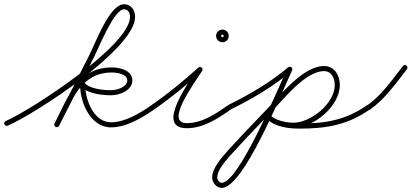

<svg xmlns="http://www.w3.org/2000/svg" viewBox="-25 -584 1949 909"><path d="M-4 4.8C-1.4 10.8 5.7 13.6 11.8 11C143.1 -45.8 614.6 -352.8 614.6 -504C614.6 -535.1 596.1 -564 562.5 -564C493.3 -564 428.9 -383.6 396.5 -320.5C396.5 -320.5 396.5 -320.5 396.5 -320.5C396.5 -320.4 396.5 -320.4 396.5 -320.4C342.1 -213.4 287.7 -106.4 233.3 0.6C230.3 6.5 232.7 13.7 238.6 16.7C244.5 19.7 251.7 17.3 254.7 11.4C254.7 11.4 254.7 11.4 254.7 11.4C309.1 -95.6 363.5 -202.6 417.9 -309.6C417.9 -309.6 417.9 -309.6 417.9 -309.5C417.9 -309.5 417.9 -309.5 417.9 -309.5C444.8 -362.1 514.6 -540 562.5 -540C582.5 -540 590.6 -521.5 590.6 -504C590.6 -368 122.7 -63.2 2.2 -11C-3.8 -8.4 -6.6 -1.3 -4 4.8ZM238.5 16.7C244.4 19.7 251.6 17.4 254.7 11.5C313.6 -102.6 353.8 -240.8 505 -240.8C527 -240.8 577.6 -233.9 577.6 -203.6C577.6 -170.8 526.8 -157 501.3 -157C465.6 -157 400.1 -162.4 375.1 -191.8C371.7 -195.8 366.5 -196.4 362 -194.8C357.6 -193.2 354 -189.2 354 -184C354 -100.1 402.3 19 501 19C573.3 19 650 -27.3 706.9 -67.2C712.3 -71 713.6 -78.5 709.8 -83.9C706 -89.3 698.5 -90.6 693.1 -86.8C640.7 -50.1 567.8 -5 501 -5C417.1 -5 378 -114.3 378 -184C378 -189.2 371 -189.3 364.9 -187C358.8 -184.8 353.5 -180.2 356.9 -176.2C387.3 -140.4 457.4 -133 501.3 -133C541.3 -133 601.6 -155.5 601.6 -203.6C601.6 -250.8 542.3 -264.8 505 -264.8C341.1 -264.8 297.2 -123.2 233.3 0.5C230.3 6.4 232.6 13.6 238.5 16.7Z M690.1 -70.2C693.9 -64.7 701.4 -63.4 706.8 -67.1C784.3 -120.6 860.1 -183.1 930 -246.1C935.1 -250.7 932.4 -257.4 927.4 -261.5C922.5 -265.6 915.4 -267.1 911.8 -261.3C875.3 -202 705.9 23 859 23C938.6 23 1007.2 -23 1069.9 -67.2C1075.3 -71 1076.6 -78.5 1072.8 -83.9C1069 -89.3 1061.5 -90.6 1056.1 -86.8C997.9 -45.9 933 -1 859 -1C751.1 -1 902.3 -200.1 932.2 -248.7C935.8 -254.6 933.8 -260.7 929.6 -264.1C925.4 -267.6 919.1 -268.5 914 -263.9C844.8 -201.6 769.9 -139.8 693.2 -86.9C687.7 -83.1 686.4 -75.6 690.1 -70.2ZM1034 -414C1034 -410.6 1031.4 -408 1028 -408C1024.6 -408 1022 -410.6 1022 -414C1022 -417.4 1024.6 -420 1028 -420C1031.4 -420 1034 -417.4 1034 -414ZM998 -414C998 -397.5 1011.5 -384 1028 -384C1044.5 -384 1058 -397.5 1058 -414C1058 -430.5 1044.5 -444 1028 -444C1011.5 -444 998 -430.5 998 -414Z M1052.2 -71.7C1055.2 -65.7 1062.4 -63.3 1068.3 -66.2C1171.1 -117.2 1266.5 -173.1 1354.7 -246.8C1359.8 -251 1360.5 -258.6 1356.2 -263.7C1352 -268.8 1344.4 -269.5 1339.3 -265.2C1252.5 -192.7 1158.7 -137.8 1057.7 -87.8C1051.7 -84.8 1049.3 -77.6 1052.2 -71.7ZM1352.1 -266.9C1346.1 -269.7 1338.9 -267.1 1336.1 -261.1C1287.9 -157.7 1105.1 281.5 1024.8 281.5C1012.7 281.5 1003.5 267.2 1003.5 256.3C1003.5 216.4 1055.2 163.5 1079.9 136C1155.8 51.8 1236.7 -27.9 1312.9 -111.9C1355.7 -159.1 1438.8 -247.4 1508.9 -247.4C1545 -247.4 1559.9 -213.3 1559.9 -181.7C1559.9 -93.6 1446.3 -3 1363.5 -3C1331.5 -3 1276.7 -13.8 1253.9 -39.1C1249.5 -44 1241.9 -44.3 1236.9 -39.9C1232 -35.5 1231.7 -27.9 1236.1 -22.9C1263.8 7.7 1324.3 21 1363.5 21C1459.5 21 1583.9 -80.2 1583.9 -181.7C1583.9 -226.9 1558.9 -271.4 1508.9 -271.4C1430.1 -271.4 1343.7 -181.6 1295.1 -128.1C1218.9 -44 1138 35.7 1062.1 120C1032.1 153.3 979.5 208.2 979.5 256.3C979.5 280.4 999.4 305.5 1024.8 305.5C1127.5 305.5 1305 -137.6 1357.9 -250.9C1360.7 -256.9 1358.1 -264.1 1352.1 -266.9ZM1236.6 -39.6C1231.9 -35 1231.8 -27.4 1236.4 -22.6C1274.4 16.3 1339.4 24.9 1391.2 24.9C1520.3 24.9 1620.7 8.2 1727.9 -67.2C1733.3 -71 1734.6 -78.5 1730.8 -83.9C1727 -89.3 1719.5 -90.6 1714.1 -86.8C1611 -14.3 1515.4 0.9 1391.2 0.9C1346.6 0.9 1286.5 -5.6 1253.6 -39.4C1249 -44.1 1241.4 -44.2 1236.6 -39.6Z M1728 -65.9C1728 -65.9 1728 -65.9 1728 -65.9C1798.4 -116 1849 -189.1 1901.5 -256.6C1905.5 -261.9 1904.6 -269.4 1899.4 -273.5C1894.1 -277.5 1886.6 -276.6 1882.5 -271.4C1882.5 -271.4 1882.5 -271.4 1882.5 -271.4C1831.5 -205.8 1782.5 -134.1 1714 -85.4C1708.6 -81.6 1707.4 -74.1 1711.2 -68.7C1715.1 -63.3 1722.5 -62 1728 -65.9Z"/></svg>

Font: FRB American Cursive Guidelines Arrows Light
Style: Italic
Weight: 300
Italic angle: -25°
Version: Version 2.0;Modular Font Editor K font №1